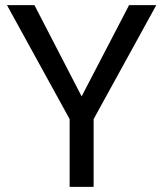

<svg xmlns="http://www.w3.org/2000/svg" viewBox="-20 -731 641 751"><path d="M299.3 -354 484.9 -710.9H591.3L346.2 -265.1V0H252.4V-265.1L7.3 -710.9H114.7Z"/></svg>

Font: RobotoDraft
Style: Regular
Weight: 400
Designer: Google
Foundry: Google
Version: Version 2.000988-w1; 2014